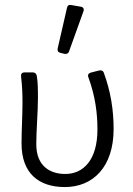

<svg xmlns="http://www.w3.org/2000/svg" viewBox="-20 -757 544 788"><path d="M254.9 -724.6 216.8 -558.6C214.8 -547.9 218.8 -542 228.5 -540L244.1 -536.1C252.9 -534.2 260.7 -537.1 263.7 -546.9L322.3 -710C326.2 -720.7 322.3 -727.5 311.5 -729.5L272.5 -736.3C262.7 -738.3 256.8 -734.4 254.9 -724.6ZM68.4 -168C68.4 -45.9 138.7 10.7 246.1 10.7C361.3 10.7 446.3 -71.3 446.3 -227.5C446.3 -304.7 434.6 -380.9 406.2 -458C403.3 -466.8 395.5 -469.7 386.7 -467.8L352.5 -459C342.8 -456.1 338.9 -449.2 342.8 -439.5C371.1 -362.3 379.9 -293 379.9 -225.6C379.9 -100.6 322.3 -43 248 -43C185.5 -43 128.9 -75.2 128.9 -165C128.9 -220.7 135.7 -298.8 135.7 -353.5C135.7 -387.7 135.7 -418 130.9 -446.3C128.9 -455.1 123 -460 114.3 -460H81.1C70.3 -460 65.4 -454.1 66.4 -443.4C71.3 -403.3 72.3 -369.1 72.3 -336.9C72.3 -280.3 68.4 -224.6 68.4 -168Z"/></svg>

Font: Ed Sans Neue Light
Style: Regular
Weight: 300
Designer: Stephen Hutchings
Version: Version 1.004;PS 001.004;hotconv 1.0.88;makeotf.lib2.5.64775